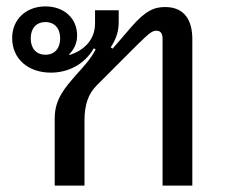

<svg xmlns="http://www.w3.org/2000/svg" viewBox="-20 -580 721 600"><path d="M151 0H244V-202C244 -251 255 -286 282 -313L411 -442C448 -478 456 -484 469 -484C482 -484 488 -475 488 -459V0H581V-458C581 -516 557 -558 496 -558C463 -558 435 -548 388 -493L332 -428L326 -432C345 -462 351 -483 351 -514V-548H277V-507C277 -454 241 -422 197 -408L196 -410C211 -425 221 -445 221 -469C221 -523 180 -560 122 -560C62 -560 18 -520 18 -461C18 -396 68 -353 139 -353C192 -353 244 -378 273 -429L279 -426C263 -394 239 -370 218 -346C184 -307 151 -271 151 -211ZM122 -409C93 -409 76 -429 76 -460C76 -491 93 -511 122 -511C151 -511 168 -491 168 -460C168 -429 151 -409 122 -409Z"/></svg>

Font: IBM Plex Thai Looped Text
Style: Regular
Weight: 450
Designer: Mike Abbink, Paul van der Laan, Pieter van Rosmalen, Ben Mitchell, Mark Frömberg
Foundry: Bold Monday
Version: Version 1.0